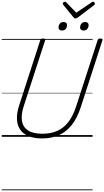

<svg xmlns="http://www.w3.org/2000/svg" viewBox="-20 -1573 1199 2208"><path d="M464 19Q370 19 307 -8Q244 -35 211 -84Q178 -133 175 -202.5Q172 -272 199 -357L443 -1111Q446 -1121 453 -1125.5Q460 -1130 476 -1130Q490 -1130 496.5 -1125.5Q503 -1121 499 -1110L253 -352Q221 -254 232.5 -182.5Q244 -111 302.5 -73Q361 -35 468 -35Q566 -35 640 -68.5Q714 -102 767 -171Q820 -240 854 -345L1103 -1111Q1106 -1121 1113 -1125.5Q1120 -1130 1135 -1130Q1165 -1130 1158 -1110L909 -341Q870 -220 808.5 -140Q747 -60 661.5 -20.5Q576 19 464 19ZM693 -1222Q675 -1222 664 -1231Q653 -1240 653 -1257Q653 -1281 668 -1300.5Q683 -1320 710 -1320Q728 -1320 739.5 -1311Q751 -1302 751 -1284Q751 -1260 736.5 -1241Q722 -1222 693 -1222ZM942 -1222Q924 -1222 912.5 -1231Q901 -1240 901 -1257Q901 -1281 916 -1300.5Q931 -1320 959 -1320Q976 -1320 987.5 -1311Q999 -1302 999 -1284Q999 -1260 984.5 -1241Q970 -1222 942 -1222ZM1049 -1553Q1058 -1553 1064.5 -1546Q1071 -1539 1071 -1532Q1071 -1526 1069 -1522Q1067 -1518 1062 -1514L878 -1374Q869 -1368 862 -1364.5Q855 -1361 847 -1361Q840 -1361 834.5 -1365Q829 -1369 823 -1376L708 -1517Q705 -1521 703.5 -1525.5Q702 -1530 702 -1533Q702 -1542 711 -1547.5Q720 -1553 726 -1553Q733 -1553 737 -1550.5Q741 -1548 745 -1543L857 -1427L1028 -1542Q1035 -1548 1039.5 -1550.5Q1044 -1553 1049 -1553ZM0 605H1045V615H0ZM0 -20H1045V0H0ZM0 -505H1045V-500H0ZM0 -1125H1045V-1115H0Z"/></svg>

Font: Playwrite CU Guides
Style: Regular
Weight: 400
Designer: Veronika Burian, José Scaglione
Foundry: TypeTogether
Version: Version 1.003